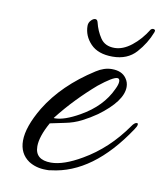

<svg xmlns="http://www.w3.org/2000/svg" viewBox="-60 -501 475 559"><g transform="rotate(10 177.5 -221.0)"><path d="M112 8Q83 8 61 -6Q32 -26 32 -64Q32 -105 67 -164Q114 -241 205 -299Q228 -314 251 -314Q281 -314 294 -295Q302 -284 302 -270Q302 -228 234 -178Q214 -164 191.5 -152.5Q169 -141 143 -136L100 -127Q76 -84 76 -55Q76 -15 123 -15Q160 -15 213 -46Q284 -87 335 -160Q343 -172 350 -172Q353 -172 353 -168Q353 -163 346 -153Q249 -7 127 7Q123 8 119.5 8Q116 8 112 8ZM112 -144Q140 -144 184 -169Q246 -204 271 -259Q278 -273 278 -282Q278 -291 271 -291Q258 -291 218 -259Q189 -234 161.5 -205.5Q134 -177 109 -145Q108 -144 112 -144ZM246 -350Q203 -350 181 -373Q159 -396 159 -426Q159 -435 165.5 -442Q172 -449 178 -449Q184 -449 186 -441Q192 -416 205.5 -396Q219 -376 247 -376Q272 -376 297.5 -396Q323 -416 342 -447Q345 -450 349 -450Q352 -450 354 -448Q356 -446 354 -441Q341 -407 315.5 -378.5Q290 -350 246 -350Z"/></g></svg>

Font: Ephesis
Style: Regular
Weight: 400
Designer: Robert E. Leuschke
Foundry: Robert E. Leuschke
Version: Version 1.010; ttfautohint (v1.8.3)